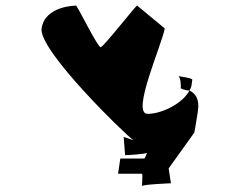

<svg xmlns="http://www.w3.org/2000/svg" viewBox="-20 -714 804 683"><path d="M128 -613C116 -535 431 -230 455 -215L420 -227L425 -162C429 -162 497 -165 503 -171C501 -166 496 -150 493 -150H408L400 -96H485C489 -96 484 -48 485 -52C486 -58 588 -62 588 -62L580 -115L671 -242C673 -246 683 -315 684 -319C691 -363 673 -383 654 -392C630 -346 556 -309 505 -309C445 -309 557 -557 566 -613L468 -694C469 -702 348 -546 338 -546C327 -546 251 -702 250 -694C250 -694 140 -694 128 -613ZM615 -443C614 -444 613 -444 612 -444C612 -444 611 -444 615 -443ZM615 -443C623 -437 624 -407 623 -400C623 -400 637 -392 654 -392C657 -398 660 -403 661 -409L664 -430C665 -436 628 -441 615 -443Z"/></svg>

Font: Ampere
Style: Ita
Weight: 400
Version: Version 1